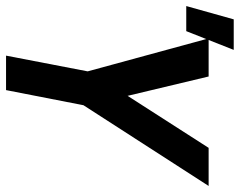

<svg xmlns="http://www.w3.org/2000/svg" viewBox="-108 -694 793 635"><g transform="rotate(90 288.5 -376.5)"><path d="M155 0 207 -270 98 -670H224L288 -402L460 -670H586L319 -256L269 0ZM-9 -596 35 -753H136L74 -596Z"/></g></svg>

Font: Lode Term
Style: Bold Italic
Weight: 700
Italic angle: -11°
Monospace: yes
Designer: Belleve Invis
Foundry: Belleve Invis
Version: Version 29.2.0